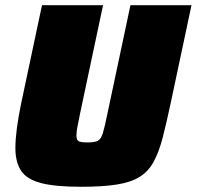

<svg xmlns="http://www.w3.org/2000/svg" viewBox="-20 -708 754 736"><path d="M290 8Q191 8 136.5 -6.5Q82 -21 60.5 -54Q39 -87 39 -141Q39 -206 62 -316L141 -688H375L288 -278Q281 -244 277 -223Q273 -202 273 -189Q273 -170 283 -166Q293 -162 316 -162Q342 -162 354.5 -168Q367 -174 374.5 -198.5Q382 -223 393 -278L480 -688H714L635 -316Q618 -236 603.5 -180Q589 -124 568.5 -87Q548 -50 514.5 -29.5Q481 -9 427 -0.5Q373 8 290 8Z"/></svg>

Font: Saira Black
Style: Italic
Weight: 900
Italic angle: -12°
Designer: Hector Gatti with collaboration of the Omnibus-Type team
Foundry: Omnibus-Type
Version: Version 1.100; ttfautohint (v1.8.3)